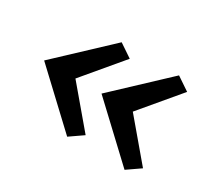

<svg xmlns="http://www.w3.org/2000/svg" viewBox="-83 -539 723 655"><g transform="rotate(30 278.5 -211.0)"><path d="M233 -25 35 -211 233 -397 285 -362 154 -206V-216L285 -61ZM459 -25 261 -211 459 -397 511 -362 380 -206V-216L511 -61Z"/></g></svg>

Font: Ysabeau Infant SemiBold
Style: Regular
Weight: 600
Designer: Christian Thalmann (Catharsis Fonts)
Version: Version 2.002; featfreeze: ss01,ss02,lnum